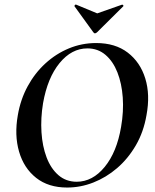

<svg xmlns="http://www.w3.org/2000/svg" viewBox="-20 -829 695 861"><path d="M281 12Q197 12 142 -31.5Q87 -75 65.5 -149Q44 -223 60 -313Q72 -383 104 -442Q136 -501 183.5 -544.5Q231 -588 289 -612Q347 -636 411 -636Q497 -636 553 -593Q609 -550 631.5 -477Q654 -404 637 -313Q624 -237 589 -177Q554 -117 505 -75Q456 -33 398.5 -10.5Q341 12 281 12ZM324 -14Q395 -14 449.5 -80.5Q504 -147 523 -260Q535 -329 530.5 -392Q526 -455 506.5 -504.5Q487 -554 453 -583Q419 -612 372 -612Q301 -612 247 -546Q193 -480 173 -366Q162 -299 166 -236Q170 -173 189 -123Q208 -73 242 -43.5Q276 -14 324 -14ZM398 -685 314 -801Q313 -803 316 -806.5Q319 -810 322 -808L416 -769L527 -808Q529 -809 532 -806Q535 -803 533 -801L416 -685Q405 -674 398 -685Z"/></svg>

Font: Cormorant Infant Light
Style: Italic
Weight: 300
Italic angle: -10°
Designer: Christian Thalmann (Catharsis Fonts)
Foundry: Catharsis Fonts
Version: Version 4.001